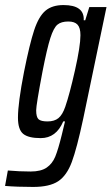

<svg xmlns="http://www.w3.org/2000/svg" viewBox="-57 -538 441 759"><path d="M-37 197 -26 136Q20 140 64 140Q105 140 127.5 124.5Q150 109 161.5 81Q173 53 187 -4L200 -58H193Q165 8 104 8Q55 8 34.5 -9Q14 -26 14 -73Q14 -131 38 -254Q60 -364 78 -418.5Q96 -473 122.5 -495.5Q149 -518 194 -518Q277 -518 274 -458H280L296 -510H364L272 -69Q247 48 227 102Q207 156 173 178.5Q139 201 74 201Q10 201 -37 197ZM201 -116Q218 -165 239.5 -260.5Q261 -356 261 -399Q261 -428 249.5 -440.5Q238 -453 213 -453Q185 -453 170 -440.5Q155 -428 142 -387.5Q129 -347 111 -255Q86 -123 86 -102Q86 -75 95.5 -66.5Q105 -58 131 -58Q158 -58 174 -71Q190 -84 201 -116Z"/></svg>

Font: Saira Ultra Condensed Medium
Style: Italic
Weight: 500
Width: 1
Italic angle: -12°
Designer: Hector Gatti with collaboration of the Omnibus-Type team
Foundry: Omnibus-Type
Version: Version 1.001; ttfautohint (v1.8)